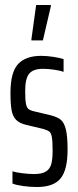

<svg xmlns="http://www.w3.org/2000/svg" viewBox="-20 -742 311 770"><path d="M30 -6V-55Q41 -51 68 -47.5Q95 -44 116 -44Q148 -44 164 -54Q180 -64 185.5 -83.5Q191 -103 191 -137Q191 -175 188 -192Q185 -209 177.5 -214.5Q170 -220 153 -225L86 -241Q59 -247 45 -261Q31 -275 26.5 -300Q22 -325 22 -370Q22 -452 52.5 -485Q83 -518 145 -518Q168 -518 194 -514Q220 -510 235 -505V-454Q221 -459 197 -462.5Q173 -466 152 -466Q114 -466 97.5 -447Q81 -428 81 -377Q81 -342 84 -326.5Q87 -311 94 -305Q101 -299 119 -295L186 -279Q212 -272 225 -260.5Q238 -249 244.5 -221.5Q251 -194 251 -141Q251 -61 223 -26.5Q195 8 128 8Q100 8 72 4Q44 0 30 -6ZM106 -580V-585L125 -722H184V-717L152 -580Z"/></svg>

Font: Saira Ultra Condensed
Style: Regular
Weight: 400
Width: 1
Designer: Hector Gatti with collaboration of the Omnibus-Type team
Foundry: Omnibus-Type
Version: Version 1.001; ttfautohint (v1.8)